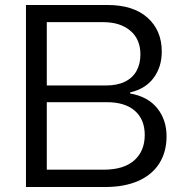

<svg xmlns="http://www.w3.org/2000/svg" viewBox="-20 -749 735 769"><path d="M84 -729H410.4Q513.9 -729 570.9 -678.1Q627.9 -627.3 627.9 -542.4Q627.9 -481 595.3 -437Q562.7 -393 501.4 -379L501.1 -374.6Q572.7 -361.9 609.9 -315.4Q647.1 -268.9 647.1 -203.4Q647.1 -140.3 617.8 -94.2Q588.4 -48.1 533.1 -24.1Q477.9 0 402 0H84ZM559.7 -208.3Q559.7 -270.9 520.1 -305.3Q480.6 -339.7 408.6 -339.7H156.4V-406.7H404.6Q449.7 -406.7 480.6 -421.9Q511.4 -437 526.9 -465.2Q542.4 -493.4 542.4 -530.9Q542.4 -591.7 502 -626Q461.6 -660.3 392.9 -660.3H167.4V-69.4H395.1Q476 -69.4 517.9 -106.9Q559.7 -144.3 559.7 -208.3Z"/></svg>

Font: Mona Sans VF XLt
Style: Regular
Weight: 200
Designer: Deni Anggara
Foundry: GitHub
Version: Version 2.000;Glyphs 3.2.3 (3260)